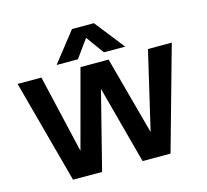

<svg xmlns="http://www.w3.org/2000/svg" viewBox="-122 -1028 1259 1168"><g transform="rotate(-15 507.5 -443.5)"><path d="M428 -887H566L713 -700H579L497 -813L415 -700H281ZM22 -650H172L286 -158L418 -650H595L728 -158L843 -650H993L811 0H635L504 -490L380 0H197Z"/></g></svg>

Font: Overused Grotesk
Style: Bold
Weight: 700
Version: Version 0.003